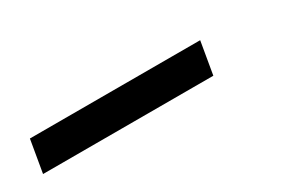

<svg xmlns="http://www.w3.org/2000/svg" viewBox="-0 -180 799 545"><g transform="rotate(-30 399.0 93.0)"><path d="M48.8 146 66.9 40H625L606.9 146Z"/></g></svg>

Font: SVN-Poppins Medium
Style: Italic
Weight: 500
Italic angle: -10°
Designer: Ninad Kale (Devanagari), Jonny Pinhorn (Latin)
Foundry: Indian Type Foundry
Version: Version 3.002 2017